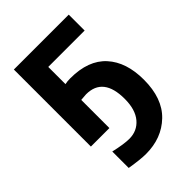

<svg xmlns="http://www.w3.org/2000/svg" viewBox="-235 -679 1017 1017"><g transform="rotate(-45 273.0 -171.0)"><path d="M64.5 0V-577.1H475.6V-458H203.1V-329.1Q219.7 -333 243.2 -333Q377.9 -333 445.8 -258.3Q513.7 -183.6 513.7 -51.8Q513.7 87.9 437.5 161.1Q361.3 234.4 243.2 234.4Q202.1 234.4 126 221.7V98.6Q198.2 115.2 237.3 115.2Q296.9 115.2 333.5 71.8Q370.1 28.3 370.1 -51.8Q370.1 -213.9 242.2 -213.9Q238.3 -213.9 203.1 -210.9V0Z"/></g></svg>

Font: Gothic A1 ExtraBold
Style: Regular
Weight: 800
Designer: HanYang I&C Co.,Ltd.
Foundry: HanYang I&C Co.,Ltd.
Version: Version 2.50